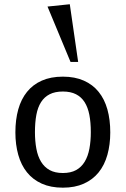

<svg xmlns="http://www.w3.org/2000/svg" viewBox="-20 -867 586 896"><path d="M273.4 -509.3Q329.6 -509.3 371.3 -490.7Q413.1 -472.2 440.4 -438.2Q467.8 -404.3 481.2 -356.4Q494.6 -308.6 494.6 -249Q494.6 -192.4 481.2 -144.5Q467.8 -96.7 440.4 -62.7Q413.1 -28.8 371.3 -10Q329.6 8.8 273.4 8.8Q216.8 8.8 175 -10Q133.3 -28.8 106 -62.7Q78.6 -96.7 65.2 -144.5Q51.8 -192.4 51.8 -249Q51.8 -308.6 65.2 -356.4Q78.6 -404.3 106 -438.2Q133.3 -472.2 175 -490.7Q216.8 -509.3 273.4 -509.3ZM273.4 -59.6Q310.1 -59.6 335 -73.2Q359.9 -86.9 375.2 -112.3Q390.6 -137.7 397.2 -173.1Q403.8 -208.5 403.8 -250Q403.8 -295.9 397 -331.1Q390.1 -366.2 374.8 -390.4Q359.4 -414.6 334.5 -427.2Q309.6 -439.9 273.4 -439.9Q236.8 -439.9 211.9 -427.2Q187 -414.6 171.6 -390.4Q156.2 -366.2 149.7 -331.1Q143.1 -295.9 143.1 -250Q143.1 -208.5 149.7 -173.1Q156.2 -137.7 171.6 -112.3Q187 -86.9 211.9 -73.2Q236.8 -59.6 273.4 -59.6ZM344.7 -578.1H309.1L201.7 -836.4L305.7 -847.2Z"/></svg>

Font: Mako
Style: Regular
Weight: 400
Designer: vernon adams
Foundry: vernon adams
Version: Version 1.000